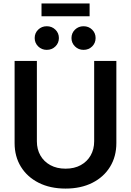

<svg xmlns="http://www.w3.org/2000/svg" viewBox="-20 -1080 758 1111"><path d="M359.4 11.2Q270.5 11.2 204.1 -22.2Q137.7 -55.7 101.1 -115Q64.5 -174.3 64.5 -252V-727.5H193.4V-262.2Q193.4 -216.3 213.6 -180.7Q233.9 -145 271.2 -124.5Q308.6 -104 359.4 -104Q410.2 -104 447.3 -124.5Q484.4 -145 504.6 -180.7Q524.9 -216.3 524.9 -262.2V-727.5H653.3V-252Q653.3 -174.3 616.9 -115Q580.6 -55.7 514.4 -22.2Q448.2 11.2 359.4 11.2ZM463.4 -791.5Q434.1 -791.5 413.8 -811.5Q393.6 -831.5 393.6 -859.9Q393.6 -888.7 413.8 -908.4Q434.1 -928.2 463.4 -928.2Q493.2 -928.2 513.2 -908.4Q533.2 -888.7 533.2 -859.9Q533.2 -831.1 513.2 -811.3Q493.2 -791.5 463.4 -791.5ZM250.5 -791.5Q221.2 -791.5 200.9 -811.5Q180.7 -831.5 180.7 -859.9Q180.7 -888.7 200.9 -908.4Q221.2 -928.2 250.5 -928.2Q280.3 -928.2 300.5 -908.4Q320.8 -888.7 320.8 -859.9Q320.8 -831.1 300.5 -811.3Q280.3 -791.5 250.5 -791.5ZM498.5 -1060.1V-985.8H220.2V-1060.1Z"/></svg>

Font: Inter 24pt SemiBold
Style: Regular
Weight: 600
Designer: Rasmus Andersson
Foundry: rsms
Version: Version 4.001;git-66647c0bb